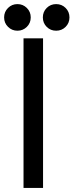

<svg xmlns="http://www.w3.org/2000/svg" viewBox="-25 -917 359 937"><path d="M89.8 0V-730H185.1V0ZM202.9 -785.9Q184.1 -804.7 184.1 -832Q184.1 -859.4 202.9 -878.2Q221.7 -897 249 -897Q276.4 -897 295.2 -878.2Q314 -859.4 314 -832Q314 -804.7 295.2 -785.9Q276.4 -767.1 249 -767.1Q221.7 -767.1 202.9 -785.9ZM14.2 -785.9Q-4.9 -804.7 -4.9 -832Q-4.9 -859.4 14.2 -878.2Q33.2 -897 60.1 -897Q86.9 -897 106 -878.2Q125 -859.4 125 -832Q125 -804.7 106 -785.9Q86.9 -767.1 60.1 -767.1Q33.2 -767.1 14.2 -785.9Z"/></svg>

Font: Miedinger*
Style: Book
Weight: 400
Version: Version 001.000